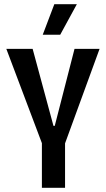

<svg xmlns="http://www.w3.org/2000/svg" viewBox="-20 -892 503 912"><path d="M179 0V-212L10 -660H135L234 -294H240L334 -660H453L289 -211V0ZM266 -727H183L238 -872H345Z"/></svg>

Font: Bricolage Grotesque 24pt Condensed Medium
Style: Regular
Weight: 500
Width: 3
Designer: Mathieu Triay
Foundry: Atelier Triay
Version: Version 1.001;gftools[0.9.33.dev8+g029e19f]